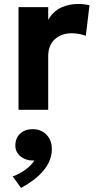

<svg xmlns="http://www.w3.org/2000/svg" viewBox="-20 -540 472 944"><path d="M71 0V-505H217V-442.5Q241.5 -484.5 280 -502.5Q318.5 -520.5 364 -520.5Q380 -520.5 393.5 -518.8Q407 -517 420 -514.5L402 -364Q386 -370 368 -373.2Q350 -376.5 332.5 -376.5Q282 -376.5 249.5 -347Q217 -317.5 217 -263V0ZM83.5 384 42.5 327.5Q78 314.5 106.5 293.2Q135 272 149 249Q124 250.5 102.8 241.8Q81.5 233 68.5 216Q55.5 199 55.5 176Q55.5 139 79.2 117Q103 95 140.5 95Q182 95 208.5 122.2Q235 149.5 235 193.5Q235 229 218.2 262Q201.5 295 168 325.5Q134.5 356 83.5 384Z"/></svg>

Font: Geologica SemiBold
Style: Regular
Weight: 600
Designer: Sindre Bremnes, Frode Helland
Foundry: Monokrom Skriftforlag AS
Version: Version 1.010;gftools[0.9.28]